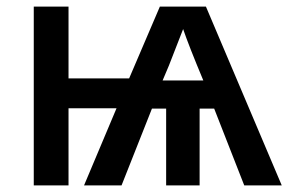

<svg xmlns="http://www.w3.org/2000/svg" viewBox="-20 -560 874 580"><path d="M471.2 -316.9H594.2Q550.3 -421.9 533.2 -472.2L490.2 -361.8ZM583 -231.9V0H481.9V-231.9H439L347.2 0H233.9L332 -232.9H187V0H82V-540H187V-323.2H370.1L462.9 -540H602.1L831.1 0H717.8L627 -231.9Z"/></svg>

Font: OpenSans-Semibold
Style: Regular
Weight: 600
Foundry: Ascender Corporation
Version: Version 1.10